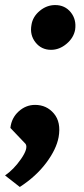

<svg xmlns="http://www.w3.org/2000/svg" viewBox="-36 -578 332 756"><path d="M181.2 -558.1Q219.7 -558.1 242.7 -529.5Q265.6 -501 259.8 -460.9Q253.9 -428.7 225.8 -405.3Q197.8 -381.8 165 -381.8Q127 -381.8 103.8 -411.1Q80.6 -440.4 87.9 -480Q92.8 -512.2 120.4 -535.2Q147.9 -558.1 181.2 -558.1ZM102.1 -165Q147.5 -165 176.3 -130.9Q205.1 -96.7 194.8 -38.1Q186 9.8 146 63.2Q106 116.7 42 158.2L-16.1 112.8Q18.1 89.4 46.9 47.9Q75.7 6.3 64.9 -11.2L4.9 -74.2Q9.3 -113.8 37.6 -139.4Q65.9 -165 102.1 -165Z"/></svg>

Font: Stilu SemiBold
Style: Italic
Weight: 600
Italic angle: -10°
Designer: Genilson Lima Santos
Foundry: Genilson Lima Santos
Version: Version 1.200;PS 001.200;hotconv 1.0.88;makeotf.lib2.5.64775